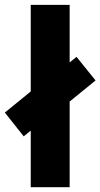

<svg xmlns="http://www.w3.org/2000/svg" viewBox="-48 -780 418 800"><path d="M80.1 0V-235.8L50.8 -211.9L-27.8 -311L80.1 -398.9V-759.8H242.2V-520L271 -543L350.1 -444.8L242.2 -356.9V0Z"/></svg>

Font: Open Sans Condensed ExtraBold
Style: Regular
Weight: 800
Width: 3
Designer: Monotype Design Team
Foundry: Monotype Imaging Inc.
Version: Version 3.000; ttfautohint (v1.8.4)